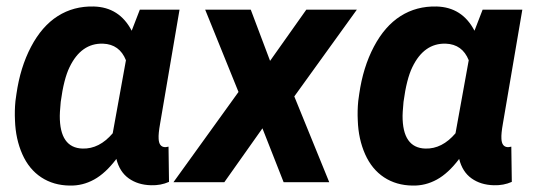

<svg xmlns="http://www.w3.org/2000/svg" viewBox="-20 -558 1641 588"><path d="M529.8 -528.3 470.2 -178.7Q464.8 -148.4 465.8 -133.3Q466.8 -108.4 484.9 -107.4Q486.8 -106.9 496.1 -108.9L497.6 -1Q472.2 10.3 442.4 9.3Q402.3 8.3 374.3 -11.7Q346.2 -31.7 336.4 -71.3Q303.2 -27.3 268.1 -8.1Q232.9 11.2 193.8 10.3Q144 9.8 106.4 -14.9Q68.8 -39.6 48.3 -85.9Q27.8 -132.3 25.9 -189Q24.4 -219.2 27.3 -248.5L30.3 -270Q42 -352.1 75.2 -415Q108.4 -478 157 -508.8Q205.6 -539.6 267.1 -538.1Q345.7 -536.1 383.3 -463.9L408.2 -528.3ZM166 -246.1 163.6 -216.3 163.1 -203.6Q162.6 -105 232.9 -103Q284.2 -101.6 325.2 -149.9L365.7 -373.5Q346.2 -422.4 295.4 -424.3Q228.5 -426.3 192.9 -352.1Q175.3 -315.9 166 -246.1Z M807.1 -371.6 918 -528.3H1072.8L881.3 -262.7L988.3 0H848.6L783.7 -165L667 0H511.2L710.4 -276.4L608.4 -528.3H748Z M1579.6 -528.3 1520 -178.7Q1514.6 -148.4 1515.6 -133.3Q1516.6 -108.4 1534.7 -107.4Q1536.6 -106.9 1545.9 -108.9L1547.4 -1Q1522 10.3 1492.2 9.3Q1452.1 8.3 1424.1 -11.7Q1396 -31.7 1386.2 -71.3Q1353 -27.3 1317.9 -8.1Q1282.7 11.2 1243.7 10.3Q1193.8 9.8 1156.2 -14.9Q1118.7 -39.6 1098.1 -85.9Q1077.6 -132.3 1075.7 -189Q1074.2 -219.2 1077.1 -248.5L1080.1 -270Q1091.8 -352.1 1125 -415Q1158.2 -478 1206.8 -508.8Q1255.4 -539.6 1316.9 -538.1Q1395.5 -536.1 1433.1 -463.9L1458 -528.3ZM1215.8 -246.1 1213.4 -216.3 1212.9 -203.6Q1212.4 -105 1282.7 -103Q1334 -101.6 1375 -149.9L1415.5 -373.5Q1396 -422.4 1345.2 -424.3Q1278.3 -426.3 1242.7 -352.1Q1225.1 -315.9 1215.8 -246.1Z"/></svg>

Font: RobotoInd
Style: Bold Italic
Weight: 700
Italic angle: -12°
Designer: Google
Version: Version 2.001150; 2014